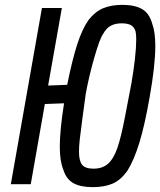

<svg xmlns="http://www.w3.org/2000/svg" viewBox="-20 -758 659 790"><path d="M240.5 -60Q226 -95 226 -154.5Q226 -221 243.5 -333L164.5 -330L106.5 0H24.5L152.5 -725H234.5L178 -406L256.5 -409Q277 -511 297.5 -574.8Q318 -638.5 344.5 -676Q371 -710 404.2 -724Q437.5 -738 483.5 -738Q534 -738 564 -721Q594 -704 606 -661.5Q619 -627 619 -568.5Q619 -488.5 595.5 -357Q575.5 -242.5 553.2 -170Q531 -97.5 503 -53.5Q475.5 -16 442.2 -2Q409 12 361.5 12Q311 12 281.8 -4.5Q252.5 -21 240.5 -60ZM494 -276 520.5 -414Q529.5 -465.5 535 -514Q540.5 -562.5 540.5 -595Q540.5 -618 537.5 -630.5Q530.5 -649 516.8 -655.5Q503 -662 480.5 -662Q455 -662 436.5 -652.5Q418 -643 405 -619.5Q390.5 -600 367.8 -520.2Q345 -440.5 332.5 -370L319 -270Q311.5 -214 308.2 -184.8Q305 -155.5 305 -134Q305 -96 318 -80Q331 -64 364.5 -64Q402 -64 425 -84.8Q448 -105.5 463.2 -150Q478.5 -194.5 494 -276Z"/></svg>

Font: JuliaMono Italic
Style: Regular
Weight: 400
Italic angle: -9°
Monospace: yes
Designer: cormullion
Foundry: corm
Version: Version 0.049; ttfautohint (v1.8.4)